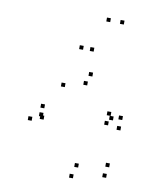

<svg xmlns="http://www.w3.org/2000/svg" viewBox="-91 -879 801 971"><g transform="rotate(10 310.0 -393.0)"><path d="M340 -453V-473H320V-453ZM483.5 -322V-342H463.5V-322ZM479 -272.5V-292.5H459V-272.5ZM499 -301.5V-321.5H479V-301.5ZM146.5 -301.5V-321.5H126.5V-301.5ZM146.5 -258V-278H126.5V-258ZM545 -258V-278H525V-258ZM545 -311.5V-331.5H525V-311.5ZM358 -502V-522H338V-502ZM94.5 -228.5V-248.5H74.5V-228.5ZM350.5 22V2H330.5V22ZM515.5 -9.5V-29.5H495.5V-9.5ZM521.5 -64.5V-84.5H501.5V-64.5ZM367 -36V-56H347V-36ZM153 -244.5V-264.5H133V-244.5ZM230 -425V-445H210V-425ZM399 -788.5V-808.5H379V-788.5ZM469 -788.5V-808.5H449V-788.5ZM342.5 -627V-647H322.5V-627ZM288 -627V-647H268V-627Z"/></g></svg>

Font: Monaspace Argon Dots Var
Style: Regular
Weight: 400
Designer: Riley Cran and the Lettermatic Team
Version: Version 1.100 (Monaspace Argon Dots)